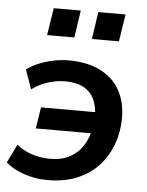

<svg xmlns="http://www.w3.org/2000/svg" viewBox="-52 -755 616 807"><g transform="rotate(5 256.0 -351.0)"><path d="M178 10Q126 10 78.5 -6.5Q31 -23 2 -49L40 -127Q66 -105 103.5 -92.5Q141 -80 181 -80Q232 -80 266.5 -99.5Q301 -119 321 -151.5Q341 -184 348 -222L357 -202H111L125 -292H365L354 -275Q354 -315 340 -345.5Q326 -376 295.5 -393Q265 -410 215 -410Q182 -410 145 -398.5Q108 -387 77 -364L48 -445Q68 -461 97 -473Q126 -485 159 -492Q192 -499 222 -499Q304 -499 358.5 -471Q413 -443 440.5 -393.5Q468 -344 468 -277Q468 -222 450.5 -171Q433 -120 397.5 -79Q362 -38 307 -14Q252 10 178 10ZM313 -597 330 -712H445L427 -597ZM124 -597 142 -712H256L239 -597Z"/></g></svg>

Font: Nunito Sans 12pt
Style: Bold Italic
Weight: 700
Italic angle: -9°
Designer: Vernon Adams
Foundry: Vernon Adams
Version: Version 3.101;gftools[0.9.27]